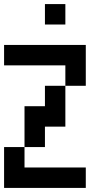

<svg xmlns="http://www.w3.org/2000/svg" viewBox="-20 -1020 540 940"><path d="M0 -100V-300H100V-200H400V-100ZM0 -700V-800H400V-600H300V-700ZM100 -500H200V-600H300V-400H200V-300H100ZM200 -900V-1000H300V-900Z"/></svg>

Font: GalmuriMono9 Regular
Style: Regular
Weight: 400
Designer: Lee Minseo (quiple)
Version: Version 2.399;hotconv 1.1.1;makeotfexe 2.6.0 DEVELOPMENT